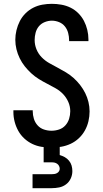

<svg xmlns="http://www.w3.org/2000/svg" viewBox="-20 -763 540 1003"><path d="M249 8Q223 8 197.5 4Q172 0 149 -11Q126 -22 107 -39.5Q88 -57 75.5 -79.5Q63 -102 56.5 -127Q50 -152 50 -178V-187H151V-182Q151 -162 157 -142.5Q163 -123 176.5 -108Q190 -93 209.5 -86.5Q229 -80 249 -80Q269 -80 288.5 -86.5Q308 -93 321.5 -108Q335 -123 341 -142.5Q347 -162 347 -182Q347 -207 337 -230Q327 -253 310 -271Q293 -289 271 -301.5Q249 -314 226.5 -325.5Q204 -337 183 -350Q162 -363 143.5 -380Q125 -397 109.5 -416.5Q94 -436 83 -458.5Q72 -481 66 -505.5Q60 -530 60 -555Q60 -580 66 -605Q72 -630 83.5 -652.5Q95 -675 113 -693Q131 -711 153.5 -722.5Q176 -734 201 -738.5Q226 -743 251 -743Q276 -743 301 -738.5Q326 -734 348.5 -723Q371 -712 389 -694Q407 -676 418.5 -654Q430 -632 436 -607Q442 -582 442 -557V-548H341V-553Q341 -572 336 -591Q331 -610 319 -625Q307 -640 288.5 -647.5Q270 -655 251 -655Q232 -655 213.5 -647.5Q195 -640 183 -625.5Q171 -611 166 -592Q161 -573 161 -554Q161 -529 170.5 -505.5Q180 -482 197.5 -464Q215 -446 237 -433.5Q259 -421 281 -409.5Q303 -398 324.5 -385Q346 -372 364.5 -355.5Q383 -339 398.5 -319Q414 -299 425 -277Q436 -255 442 -230.5Q448 -206 448 -181Q448 -155 442 -129.5Q436 -104 423.5 -81.5Q411 -59 392 -41Q373 -23 349.5 -12Q326 -1 300.5 3.5Q275 8 249 8ZM150 220V147H250Q257 147 264 146Q271 145 277.5 141.5Q284 138 288 132Q292 126 292 119Q292 111 288.5 104Q285 97 278.5 92.5Q272 88 265 86.5Q258 85 250 85H208V-80H292V47Q306 51 318.5 58Q331 65 340.5 76.5Q350 88 354 102Q358 116 358 131Q358 151 349.5 169.5Q341 188 325 200Q309 212 289.5 216Q270 220 250 220Z"/></svg>

Font: Iosevka Term Semibold
Style: Regular
Weight: 600
Monospace: yes
Designer: Belleve Invis
Foundry: Belleve Invis
Version: Version 31.4.0